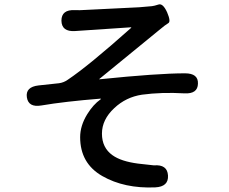

<svg xmlns="http://www.w3.org/2000/svg" viewBox="-20 -798 1040 872"><path d="M344 -175Q344 -227 376 -279Q403 -323 437 -347Q441 -350 436 -350Q274 -337 168 -319Q109 -309 102 -356Q95 -403 155 -410L248 -420Q270 -423 288 -436Q382 -499 575 -671Q579 -674 574 -674L321 -657Q260 -653 259 -704Q259 -755 320 -752Q341 -751 369 -753L612 -765Q641 -767 670 -770Q680 -771 700 -777.5Q720 -784 739 -742Q757 -700 744.5 -693Q732 -686 701 -660L432 -440Q428 -437 433 -438Q697 -465 820 -465Q881 -465 879 -418Q878 -371 818 -374Q714 -380 625 -368Q552 -357 499 -307Q443 -255 443 -191Q443 -127 491 -93Q530 -65 607 -55Q675 -47 679 -47Q740 -52 743 -1Q746 50 685 53Q545 59 444.5 1.5Q344 -56 344 -175Z"/></svg>

Font: Resource Han Rounded KR Medium
Style: Regular
Weight: 500
Designer: Cyano Hao (round all glyphs); Ryoko NISHIZUKA 西塚涼子 (kana, bopomofo & ideographs); Paul D. Hunt (Latin, Greek & Cyrillic)
Foundry: Cyano Hao
Version: 0.990